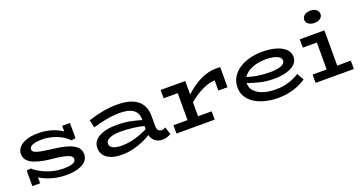

<svg xmlns="http://www.w3.org/2000/svg" viewBox="-41 -1322 3652 1950"><g transform="rotate(-20 1784.5 -347.0)"><path d="M428 14Q378 14 330.5 5.5Q283 -3 239 -19Q195 -35 159 -56.5Q123 -78 96 -105L149 -117V1H65V-167L110 -173Q145 -141 195.5 -115Q246 -89 305 -73.5Q364 -58 425 -58Q472 -58 501.5 -64.5Q531 -71 545 -83.5Q559 -96 559 -114Q559 -129 548 -140.5Q537 -152 511 -161Q485 -170 442.5 -177.5Q400 -185 337 -191Q246 -201 186.5 -220Q127 -239 97 -269Q67 -299 67 -344Q67 -384 93.5 -415Q120 -446 172 -465Q224 -484 302 -484Q362 -484 418 -471Q474 -458 521.5 -432.5Q569 -407 607 -369L559 -353V-471H643V-307L598 -300Q564 -336 516.5 -361Q469 -386 417.5 -398.5Q366 -411 317 -411Q271 -411 240 -403.5Q209 -396 194 -383.5Q179 -371 179 -354Q179 -339 190 -329Q201 -319 226.5 -311Q252 -303 293.5 -296Q335 -289 396 -282Q487 -271 548.5 -252Q610 -233 640.5 -202Q671 -171 671 -124Q671 -81 642 -50Q613 -19 558.5 -2.5Q504 14 428 14Z M1467 10Q1432 10 1404 -6.5Q1376 -23 1360 -54Q1344 -85 1344 -127V-256Q1344 -304 1321.5 -334.5Q1299 -365 1256 -379.5Q1213 -394 1151 -394Q1078 -394 1005.5 -380Q933 -366 860 -345L841 -428Q920 -454 998.5 -468.5Q1077 -483 1158 -483Q1254 -483 1318 -456.5Q1382 -430 1414 -379Q1446 -328 1446 -256V-145Q1446 -113 1459.5 -98.5Q1473 -84 1492 -84Q1506 -84 1517 -88Q1528 -92 1537 -97L1563 -17Q1547 -7 1523.5 1.5Q1500 10 1467 10ZM1032 13Q967 13 918.5 -4Q870 -21 843.5 -54.5Q817 -88 817 -136Q817 -188 851 -222Q885 -256 943 -273Q1001 -290 1074 -290Q1164 -290 1236 -275Q1308 -260 1370 -239V-177Q1299 -196 1230 -204.5Q1161 -213 1091 -213Q1043 -213 1008 -204.5Q973 -196 953.5 -180Q934 -164 934 -140Q934 -118 950 -103Q966 -88 995.5 -81Q1025 -74 1066 -74Q1109 -74 1159.5 -84Q1210 -94 1264 -114Q1318 -134 1370 -162L1369 -96Q1321 -63 1265.5 -38.5Q1210 -14 1151 -0.5Q1092 13 1032 13Z M1843 -200V-280Q1900 -340 1962 -385.5Q2024 -431 2089.5 -457Q2155 -483 2220 -483H2271V-265H2172V-375Q2127 -374 2073 -353.5Q2019 -333 1960.5 -295Q1902 -257 1843 -200ZM1623 0V-90H2036V0ZM1775 -27V-471H1889V-27ZM1623 -381V-471H1882V-381Z M2720 14Q2650 14 2586 -1Q2522 -16 2472.5 -46.5Q2423 -77 2394 -122Q2365 -167 2365 -227Q2365 -287 2393 -334.5Q2421 -382 2470 -415Q2519 -448 2583.5 -465.5Q2648 -483 2722 -483Q2809 -483 2872.5 -464Q2936 -445 2971.5 -410Q3007 -375 3007 -327Q3007 -278 2971.5 -246Q2936 -214 2877 -198.5Q2818 -183 2748 -183Q2667 -183 2592.5 -200.5Q2518 -218 2447 -246V-311Q2522 -282 2593.5 -271Q2665 -260 2733 -260Q2779 -260 2815 -267Q2851 -274 2872.5 -289.5Q2894 -305 2894 -328Q2894 -361 2849 -380Q2804 -399 2725 -399Q2677 -399 2631.5 -388Q2586 -377 2549 -355.5Q2512 -334 2490 -303Q2468 -272 2468 -231Q2468 -184 2501.5 -148.5Q2535 -113 2592.5 -94.5Q2650 -76 2722 -76Q2804 -75 2867 -95.5Q2930 -116 2982 -149L3024 -75Q2987 -49 2940.5 -29Q2894 -9 2838.5 2.5Q2783 14 2720 14Z M3279 -27V-471H3393V-27ZM3127 0V-90H3540V0ZM3127 -381V-471H3364V-381ZM3325 -576Q3287 -576 3262 -594.5Q3237 -613 3237 -641Q3237 -670 3262 -689Q3287 -708 3325 -708Q3366 -708 3389.5 -689Q3413 -670 3413 -641Q3413 -613 3389 -594.5Q3365 -576 3325 -576Z"/></g></svg>

Font: BioRhyme SemiExpanded Medium
Style: Regular
Weight: 500
Width: 6
Designer: Aoife Mooney
Foundry: Aoife Mooney Type
Version: Version 1.600;gftools[0.9.33]